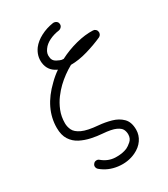

<svg xmlns="http://www.w3.org/2000/svg" viewBox="-197 -725 856 981"><g transform="rotate(-30 231.0 -234.5)"><path d="M306 150Q259 172 203.5 165Q148 158 108 124Q101 118 99.5 108.5Q98 99 105 91Q111 83 121.5 82.5Q132 82 139 89Q173 117 214.5 118.5Q256 120 285 107Q296 102 313 87.5Q330 73 330 48Q330 33 323.5 19.5Q317 6 293.5 -5Q270 -16 218 -20Q188 -22 155 -29Q122 -36 93.5 -50.5Q65 -65 47.5 -92Q30 -119 30 -162Q30 -277 131 -373Q156 -398 184 -417Q180 -419 178 -420Q136 -441 130 -488Q125 -531 152 -568Q172 -594 206.5 -612Q241 -630 281 -636Q291 -637 299.5 -631.5Q308 -626 309 -616Q311 -606 304.5 -598Q298 -590 288 -588Q257 -584 230.5 -571Q204 -558 190 -538Q174 -517 178 -494Q179 -473 199 -462Q208 -458 216 -454Q224 -450 237 -450Q285 -475 339 -489Q393 -503 439 -501Q447 -501 453.5 -495.5Q460 -490 461 -482Q463 -475 459.5 -467Q456 -459 448 -455Q406 -436 353.5 -420.5Q301 -405 254 -405Q205 -378 164 -339Q145 -321 125 -294.5Q105 -268 91.5 -234.5Q78 -201 78 -162Q78 -141 87.5 -121Q97 -101 128 -86.5Q159 -72 222 -67Q258 -64 294 -54Q330 -44 353.5 -20.5Q377 3 377 48Q377 80 358.5 107Q340 134 306 150Z"/></g></svg>

Font: Kurewa Gothic CJK TC Regular
Style: Regular
Weight: 400
Designer: Max Yao
Foundry: Max-Everyday
Version: Version 1.071; ttfautohint (v1.8.3)